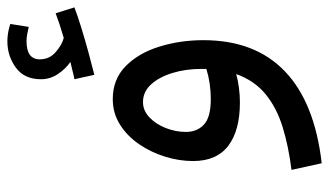

<svg xmlns="http://www.w3.org/2000/svg" viewBox="-206 -457 893 521"><g transform="rotate(-90 240.5 -196.5)"><path d="M58 230 40 148Q104 140 156 124Q208 108 245 78Q282 48 300 -2Q282 3 262 5.5Q242 8 223 8Q147 8 105.5 -23.5Q64 -55 64 -119Q64 -157 76 -195.5Q88 -234 110 -266Q132 -298 163 -317.5Q194 -337 232 -337Q286 -337 321.5 -302Q357 -267 374.5 -210.5Q392 -154 392 -91Q392 49 307.5 130Q223 211 58 230ZM143 -139Q143 -108 163 -89.5Q183 -71 232 -71Q275 -71 314 -83Q314 -89 314 -97Q314 -139 303 -175Q292 -211 272 -233Q252 -255 224 -255Q201 -255 182.5 -237.5Q164 -220 153.5 -193Q143 -166 143 -139ZM298 -387 286 -441Q301 -444 312 -447Q323 -450 333 -452Q314 -465 300 -486Q286 -507 286 -532Q286 -577 317.5 -600Q349 -623 389 -623Q412 -623 436 -615L428 -565Q418 -567 409 -569Q400 -571 389 -571Q340 -571 340 -535Q340 -509 359.5 -492Q379 -475 398 -470Q436 -481 465 -492L481 -441Q457 -432 424.5 -422Q392 -412 359 -403Q326 -394 298 -387Z"/></g></svg>

Font: Go Noto Current
Style: Regular
Weight: 400
Designer: Monotype Design Team
Foundry: Monotype Imaging Inc.
Version: Version 2.007; ttfautohint (v1.8) -l 8 -r 50 -G 200 -x 14 -D